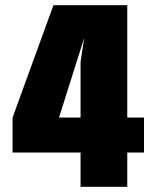

<svg xmlns="http://www.w3.org/2000/svg" viewBox="-20 -720 590 740"><path d="M290.5 0V-132H28.5V-267L186 -700H470.5V-267H535V-132H470.5V0ZM207.5 -267H290.5V-481.5L304.5 -574Z"/></svg>

Font: Trispace SemiCondensed ExtraBold
Style: Regular
Weight: 800
Width: 4
Designer: Tyler Finck
Foundry: Etcetera Type Company
Version: Version 1.210; ttfautohint (v1.8.3)